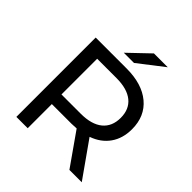

<svg xmlns="http://www.w3.org/2000/svg" viewBox="-235 -1042 1198 1198"><g transform="rotate(45 363.5 -443.5)"><path d="M573 0H682L516 -235C565.3 -252.3 603.3 -280 630 -318C656.7 -356 670 -402 670 -456C670 -532 644 -591.7 592 -635C540 -678.3 468.7 -700 378 -700H105V0H205V-213H378C388.7 -213 403.3 -213.7 422 -215ZM520 -339C486.7 -311.7 438.3 -298 375 -298H205V-613H375C438.3 -613 486.7 -599.5 520 -572.5C553.3 -545.5 570 -506.7 570 -456C570 -405.3 553.3 -366.3 520 -339ZM432 -887 296 -757H386L554 -887Z"/></g></svg>

Font: ICO Headline
Style: Regular
Weight: 500
Designer: Julieta Ulanovsky
Foundry: Julieta Ulanovsky
Version: Version 7.200